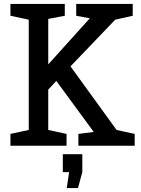

<svg xmlns="http://www.w3.org/2000/svg" viewBox="-20 -740 718 975"><path d="M378 -60 456 -70 266 -329 225 -285V-80L318 -60V0H33V-60L126 -80V-640L33 -660V-720H309V-660L225 -644V-413L436 -647L367 -660V-720H654V-660L565 -640L338 -403L572 -80L664 -60V0H378ZM299 43H398V134L376 215H319L331 134H299Z"/></svg>

Font: HermeneusOne
Style: Regular
Weight: 400
Designer: Rodrigo Fuenzalida, Pablo Impallari
Foundry: Pablo Impallari, Rodrigo Fuenzalida
Version: Version 1.000; ttfautohint (v0.8) -G 200 -r 50